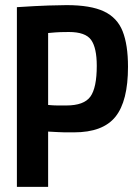

<svg xmlns="http://www.w3.org/2000/svg" viewBox="-20 -730 539 750"><path d="M46 0V-702Q122 -707 169.5 -708.5Q217 -710 240 -710Q334 -710 386 -685.5Q438 -661 459 -608Q480 -555 480 -469Q480 -335 431 -274Q382 -213 269 -213Q246 -213 233 -213Q220 -213 206 -214Q192 -215 168 -216V0ZM168 -601V-320Q190 -318 204.5 -318Q219 -318 239 -318Q308 -318 333 -352.5Q358 -387 358 -473Q358 -543 336 -574Q314 -605 249 -605Q233 -605 216 -604.5Q199 -604 168 -601Z"/></svg>

Font: Georama Semi Condensed SemiBold
Style: Regular
Weight: 600
Width: 4
Designer: Jean-Baptiste Levee
Foundry: Production Type
Version: Version 1.000